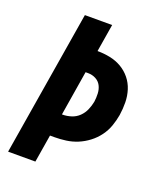

<svg xmlns="http://www.w3.org/2000/svg" viewBox="-136 -824 772 913"><g transform="rotate(20 250.0 -367.5)"><path d="M14 0 135 -735H273L250 -595Q283 -595 314.5 -588.5Q346 -582 372.5 -566.5Q399 -551 418.5 -527Q438 -503 447.5 -473Q457 -443 457.5 -410.5Q458 -378 453 -345Q448 -316 438 -287.5Q428 -259 409.5 -234Q391 -209 366 -190Q341 -171 313 -159.5Q285 -148 255.5 -144Q226 -140 198 -140H175L152 0ZM194 -254H198Q219 -254 241 -261Q263 -268 279.5 -284Q296 -300 305 -321Q314 -342 318 -363Q321 -384 320 -405.5Q319 -427 310 -444.5Q301 -462 283 -471.5Q265 -481 244 -481H231Z"/></g></svg>

Font: Iosevka SS04 Heavy
Style: Italic
Weight: 900
Italic angle: -9°
Monospace: yes
Designer: Belleve Invis
Foundry: Belleve Invis
Version: Version 19.0.0; ttfautohint (v1.8.4)